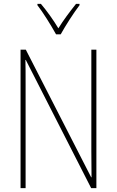

<svg xmlns="http://www.w3.org/2000/svg" viewBox="-20 -970 602 990"><path d="M269 -793H293C318 -838 358 -901 390 -943V-950H372C337 -906 307 -866 281 -824C256 -866 220 -916 191 -950H173V-943C200 -909 243 -840 269 -793ZM477 0V-714H451V-190C451 -156 452 -103 452 -56H450L113 -714H86V0H112V-534C112 -589 112 -625 111 -661H113L450 0Z"/></svg>

Font: Noto Sans Kannada Condensed Thin
Style: Regular
Weight: 100
Width: 3
Designer: Jelle Bosma - Monotype Design Team
Foundry: Monotype Imaging Inc.
Version: Version 2.005